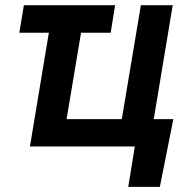

<svg xmlns="http://www.w3.org/2000/svg" viewBox="-20 -566 729 742"><path d="M424.8 -545.9 407.7 -439.5H54.7L72.3 -545.9ZM649.9 -105.5 597.7 156.2H475.6L501 0H462.4L480 -105.5ZM647.5 -545.9 556.6 0H95.7L186.5 -545.9H311L237.3 -105.5H450.7L524.4 -545.9Z"/></svg>

Font: Inter Tight SemiBold
Style: Italic
Weight: 600
Italic angle: -9.39999°
Designer: Rasmus Andersson
Foundry: rsms
Version: Version 3.004